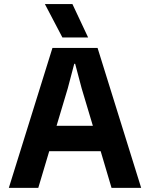

<svg xmlns="http://www.w3.org/2000/svg" viewBox="-20 -913 728 933"><path d="M454.1 -680.2 666 0H522L469.2 -178.2H219.2L166 0H22.9L234.9 -680.2ZM198.2 -893.1H332L408.2 -731H283.2ZM254.9 -301.8H431.2L377 -482.9L345.2 -603H340.8L309.1 -482.9Z"/></svg>

Font: TASA Orbiter Deck
Style: Bold
Weight: 700
Designer: Weizhong Zhang
Version: Version 1.000;Glyphs 3.1.2 (3151)